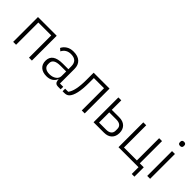

<svg xmlns="http://www.w3.org/2000/svg" viewBox="104 -1700 2807 2807"><g transform="rotate(45 1507.5 -297.0)"><path d="M91.8 0V-513.2H479V0H418.9V-460H151.9V0Z M790 12.2Q710 12.2 665.3 -28.1Q620.6 -68.4 620.6 -139.2Q620.6 -288.1 830.6 -288.1H945.8V-347.2Q945.8 -472.2 816.9 -472.2Q720.2 -472.2 677.7 -389.2L639.6 -421.9Q662.1 -468.3 707.3 -496.6Q752.4 -524.9 818.8 -524.9Q908.7 -524.9 957.3 -480Q1005.9 -435.1 1005.9 -353V-53.2H1073.7V0H1017.6Q958 0 949.7 -62L948.7 -82H944.8Q927.2 -37.6 887.7 -12.7Q848.1 12.2 790 12.2ZM798.8 -40Q862.3 -40 904.1 -70.1Q945.8 -100.1 945.8 -148.9V-242.2H827.6Q683.6 -242.2 683.6 -152.8V-128.9Q683.6 -86.9 714.8 -63.5Q746.1 -40 798.8 -40Z M1113.3 0V-53.2H1177.2Q1242.7 -135.7 1242.7 -363.8V-513.2H1571.3V0H1510.3V-460H1300.3V-362.8Q1300.3 -102.5 1224.6 -26.9Q1197.8 0 1148.4 0Z M1753.9 0V-513.2H1814V-316.9H1968.3Q2045.9 -316.9 2090.1 -274.4Q2134.3 -231.9 2134.3 -158.2Q2134.3 -84.5 2090.6 -42.2Q2046.9 0 1969.2 0ZM1814 -53.2H1960.9Q2013.2 -53.2 2041.3 -75.9Q2069.3 -98.6 2069.3 -140.1V-176.8Q2069.3 -218.8 2041.3 -241.5Q2013.2 -264.2 1960.9 -264.2H1814Z M2683.6 140.1V0H2269.5V-513.2H2329.6V-53.2H2596.7V-513.2H2656.7V-53.2H2738.8V140.1Z M2893.6 -648.9Q2852.5 -648.9 2852.5 -686V-696.8Q2852.5 -733.9 2893.6 -733.9Q2913.6 -733.9 2923.6 -723.9Q2933.6 -713.9 2933.6 -696.8V-686Q2933.6 -668.9 2923.6 -658.9Q2913.6 -648.9 2893.6 -648.9ZM2863.3 0V-513.2H2923.3V0Z"/></g></svg>

Font: Anuphan Light
Style: Regular
Weight: 300
Designer: Mike Abbink, Paul van der Laan, Pieter van Rosmalen, Mint Tantisuwanna
Foundry: Bold Monday; Cadson Demak
Version: Version 3.002;hotconv 1.0.109;makeotfexe 2.5.65596